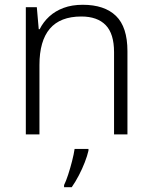

<svg xmlns="http://www.w3.org/2000/svg" viewBox="-20 -562 636 803"><path d="M326 -542Q417 -542 465 -495.5Q513 -449 513 -348V0H457V-344Q457 -421 422 -457Q387 -493 320 -493Q232 -493 188.5 -442Q145 -391 145 -290V0H88V-532H134L142 -440H146Q161 -470 186 -493Q211 -516 246 -529Q281 -542 326 -542ZM350 68Q345 90 334.5 117Q324 144 310 171Q296 198 280 221H248V212Q256 196 265 168.5Q274 141 281.5 111.5Q289 82 292 61H350Z"/></svg>

Font: Noto Sans Armenian Light
Style: Regular
Weight: 300
Designer: Monotype Design Team
Foundry: Monotype Imaging Inc.
Version: Version 2.007